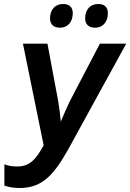

<svg xmlns="http://www.w3.org/2000/svg" viewBox="-20 -933 653 963"><path d="M457 -794C496 -794 521 -823 521 -867C521 -899 502 -913 473 -913C431 -913 407 -883 407 -841C407 -809 427 -794 457 -794ZM281 -794C320 -794 345 -823 345 -867C345 -899 325 -913 297 -913C255 -913 231 -883 231 -841C231 -809 251 -794 281 -794ZM79 10C196 10 254 -62 325 -189L613 -714H481L329 -423C314 -392 299 -356 285 -323C282 -353 277 -397 272 -425L218 -714H95L199 -204C160 -134 130 -98 66 -98C47 -98 24 -100 2 -109V-2C25 6 53 10 79 10Z"/></svg>

Font: Noto Sans SemiCondensed SemiBold
Style: Italic
Weight: 600
Width: 4
Italic angle: -12°
Designer: Monotype Design Team
Foundry: Monotype Imaging Inc.
Version: Version 2.013